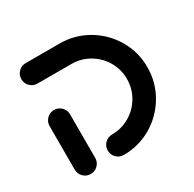

<svg xmlns="http://www.w3.org/2000/svg" viewBox="-121 -647 782 774"><g transform="rotate(-30 270.0 -259.5)"><path d="M91.9 -297.8Q104.8 -297.8 115.7 -291.3Q126.7 -284.8 133 -273.9Q139.3 -263 139.3 -250V-47.8Q139.3 -27.8 125.4 -13.9Q111.5 0 91.9 0Q71.9 0 58 -13.9Q44.1 -27.8 44.1 -47.8V-250Q44.1 -263 50.4 -273.9Q56.7 -284.8 67.8 -291.3Q78.9 -297.8 91.9 -297.8ZM197.8 -47.8Q197.8 -67.4 211.7 -81.3Q225.6 -95.2 245.2 -95.2Q289.6 -95.2 327.4 -117.2Q365.2 -139.3 387.2 -177Q409.3 -214.8 409.3 -259.6Q409.3 -304.1 387.2 -341.7Q365.2 -379.3 327.4 -401.3Q289.6 -423.3 245.2 -423.3H87.4Q67.8 -423.3 53.9 -437.2Q40 -451.1 40 -471.1Q40 -490.7 53.9 -504.6Q67.8 -518.5 87.4 -518.5H245.2Q315.6 -518.5 375 -483.7Q434.4 -448.9 469.4 -389.4Q504.4 -330 504.4 -259.6Q504.4 -188.9 469.4 -129.3Q434.4 -69.6 375 -34.8Q315.6 0 245.2 0Q225.6 0 211.7 -13.9Q197.8 -27.8 197.8 -47.8Z"/></g></svg>

Font: 26F Galaxy Hebrew Extra Bold
Style: Regular
Weight: 800
Designer: C₂₉H₂₅N₃O₅
Version: Version 1.000